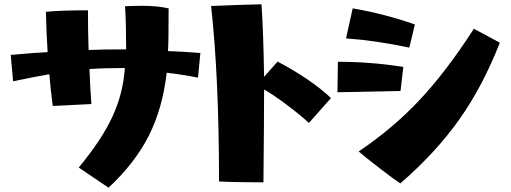

<svg xmlns="http://www.w3.org/2000/svg" viewBox="-20 -808 2380 895"><path d="M562 -491Q460 -491 397 -486Q400 -402 406 -323L226 -314Q215 -396 210 -462Q140 -450 41 -429L30 -552Q151 -563 202 -565Q196 -659 194 -753Q264 -760 390 -760Q390 -665 393 -575Q462 -578 568 -578Q568 -697 563 -779Q613 -781 643 -781Q712 -781 766 -769Q766 -600 763 -570Q841 -567 914 -561L903 -446Q827 -461 757 -469Q738 -303 674 -176Q610 -49 486 67L347 -27Q454 -156 504 -264Q554 -372 562 -491Z M964 -780Q1100 -786 1199 -788Q1208 -653 1211 -450L1274 -521Q1429 -439 1523 -351L1420 -235Q1381 -271 1320 -317Q1259 -363 1211 -391Q1211 -248 1208 42Q1155 42 1097.5 41Q1040 40 1001 38Q1001 -446 964 -780Z M1593 -629 1624 -769Q1771 -744 1914 -694L1888 -586Q1734 -619 1593 -629ZM1652 -102Q1811 -209 1935.5 -341.5Q2060 -474 2189 -674L2310 -609Q2230 -405 2120.5 -250.5Q2011 -96 1846 47Q1821 31 1750 -23.5Q1679 -78 1652 -102ZM1860 -496 1847 -384 1553 -378 1555 -520Q1710 -520 1860 -496Z"/></svg>

Font: Otomanopee
Style: Regular
Weight: 400
Designer: Das Ende der Wildnis
Foundry: Gutenberg Labo
Version: Version 3.000